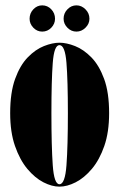

<svg xmlns="http://www.w3.org/2000/svg" viewBox="-20 -686 445 717"><path d="M202 11Q174 11 142.2 -5.2Q110.5 -21.5 82.2 -55.2Q54 -89 36 -140.8Q18 -192.5 18 -263.5Q18 -340.5 36.5 -391.5Q55 -442.5 83.8 -472Q112.5 -501.5 144.2 -514Q176 -526.5 202 -526.5Q228.5 -526.5 260.2 -514Q292 -501.5 321 -472Q350 -442.5 368.8 -391.5Q387.5 -340.5 387.5 -263.5Q387.5 -192.5 369.5 -140.8Q351.5 -89 323 -55.2Q294.5 -21.5 262.5 -5.2Q230.5 11 202 11ZM202 2Q223 2 228.2 -69Q233.5 -140 233.5 -263.5Q233.5 -384.5 228.2 -451Q223 -517.5 202 -517.5Q182 -517.5 177 -451Q172 -384.5 172 -263.5Q172 -140 177 -69Q182 2 202 2ZM265.5 -568Q246 -568 231.8 -582.5Q217.5 -597 217.5 -616Q217.5 -636.5 231.8 -651.2Q246 -666 265.5 -666Q284.5 -666 299.2 -651.2Q314 -636.5 314 -616Q314 -597 299.2 -582.5Q284.5 -568 265.5 -568ZM137.5 -568Q118.5 -568 104.5 -582.5Q90.5 -597 90.5 -616Q90.5 -636.5 104.5 -651.2Q118.5 -666 137.5 -666Q157.5 -666 171.5 -651.2Q185.5 -636.5 185.5 -616Q185.5 -597 171.5 -582.5Q157.5 -568 137.5 -568Z"/></svg>

Font: Imbue 100pt Black
Style: Regular
Weight: 900
Designer: Tyler Finck
Foundry: Etcetera Type Company
Version: Version 1.102; ttfautohint (v1.8.3)